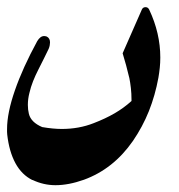

<svg xmlns="http://www.w3.org/2000/svg" viewBox="-29 -531 513 550"><path d="M351.6 -127Q295.9 -46.9 211.4 -16.1Q167.5 -0.5 129.9 -0.5Q95.7 -0.5 64 -15.6V-15.1Q33.2 -30.3 15.1 -63.7Q-2.9 -97.2 -8.3 -145.5Q-8.8 -148.9 -8.8 -153.3Q-8.8 -157.7 -8.8 -161.1Q-8.8 -207.5 13.7 -272.2Q36.1 -336.9 77.6 -413.1Q86.4 -427.7 97.2 -427.7Q98.6 -427.7 100.3 -427.5Q102.1 -427.2 105 -426.3Q114.3 -421.4 114.3 -409.7Q114.3 -405.8 113.5 -401.4Q112.8 -397 110.4 -391.1Q104.5 -378.4 96.9 -363.5Q89.4 -348.6 80.6 -331.1Q72.3 -314.9 65.7 -298.3Q59.1 -281.7 55.2 -264.6Q50.8 -247.6 50.8 -230.5Q50.8 -216.8 53.7 -205.1Q59.6 -180.7 91.8 -167Q123 -161.6 147.9 -161.6Q197.3 -161.6 239.3 -178.2Q272.5 -190.9 299.1 -206.3Q325.7 -221.7 347.7 -241.7V-245.1Q347.7 -263.2 345.9 -278.8Q344.2 -294.4 341.3 -308.6V-308.1Q337.4 -325.2 332.3 -343.8Q327.1 -362.3 322.3 -378.4L377 -502.9Q379.9 -510.3 387.5 -510.5Q395 -510.7 398.4 -503.4Q430.2 -436 430.2 -366.2Q430.2 -351.1 428.7 -336.9Q427.2 -322.8 424.8 -308.6Q415.5 -257.8 397.5 -212.6Q379.4 -167.5 351.6 -127Z"/></svg>

Font: Aref Ruqaa
Style: Bold
Weight: 700
Designer: Abdullah Aref
Version: Version 1.002